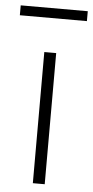

<svg xmlns="http://www.w3.org/2000/svg" viewBox="-61 -741 375 773"><g transform="rotate(5 126.5 -354.5)"><path d="M102 0V-530H150V0ZM-9 -669V-709H262V-669Z"/></g></svg>

Font: Noto Sans TC ExtraLight
Style: Regular
Weight: 250
Designer: Ryoko NISHIZUKA  (kana, bopomofo & ideographs); Paul D. Hunt (Latin, Greek & Cyrillic); Sandoll Communications , Soo-you
Foundry: Adobe
Version: Version 2.004-H2;hotconv 1.0.118;makeotfexe 2.5.65603